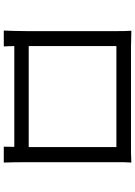

<svg xmlns="http://www.w3.org/2000/svg" viewBox="134 -860 731 1040"><g transform="rotate(90 500.0 -339.5)"><path d="M776 -604V-129H229V-604ZM858 -607C858 -632 858 -660 860 -685C830 -683 794 -683 772 -683H235C212 -683 185 -684 146 -685C148 -661 148 -630 148 -607V-115C148 -80 146 -6 145 6H231C230 -1 230 -25 229 -51H775C775 -24 774 -1 774 6H860C859 -5 858 -82 858 -114Z"/></g></svg>

Font: Noto Sans Mono CJK JP Regular
Style: Regular
Weight: 400
Designer: Ryoko NISHIZUKA (kana & ideographs); Paul D. Hunt (Latin, Greek & Cyrillic); Wenlong ZHANG (bopomofo); Sandoll Communica
Foundry: Adobe Systems Incorporated
Version: Version 1.004;PS 1.004;hotconv 1.0.82;makeotf.lib2.5.63406